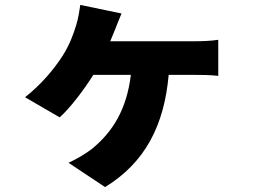

<svg xmlns="http://www.w3.org/2000/svg" viewBox="-20 -655 1040 782"><path d="M475 -600 307 -635C304 -613 299 -581 291 -555C279 -514 262 -470 234 -426C198 -371 147 -310 82 -259L223 -177C264 -213 322 -289 360 -350H513C496 -210 440 -119 355 -49C328 -28 290 -6 259 8L408 107C573 6 649 -147 667 -350H775C795 -350 836 -350 869 -346V-493C841 -488 797 -487 775 -487H429L450 -538C457 -557 465 -576 475 -600Z"/></svg>

Font: Noto Sans TC Black
Style: Regular
Weight: 900
Designer: Ryoko NISHIZUKA 西塚涼子 (kana, bopomofo & ideographs); Paul D. Hunt (Latin, Greek & Cyrillic); Sandoll Communications 산돌커뮤니
Foundry: Adobe
Version: Version 2.004;hotconv 1.0.118;makeotfexe 2.5.65603